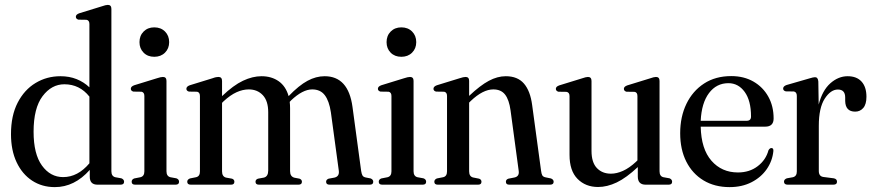

<svg xmlns="http://www.w3.org/2000/svg" viewBox="-20 -756 3572 786"><path d="M25 -207Q25 -282.5 52.2 -335.5Q79.5 -388.5 125.5 -416.2Q171.5 -444 227.5 -444Q264 -444 293.8 -432Q323.5 -420 346 -398.5V-657.5Q346 -673 334 -675L301 -675.5Q290.5 -678.5 290.5 -687.5Q290.5 -696.5 304 -701.5L396.5 -730Q413.5 -736 421.5 -736Q436 -736 436 -719.5V-55Q436 -34.5 452 -30.5L477 -26Q488 -21.5 488 -12Q488 0 473.5 0H379Q347.5 0 347.5 -32.5V-60.5Q285 10 204.5 10Q152 10 111.5 -16.5Q71 -43 48 -91.8Q25 -140.5 25 -207ZM117.5 -216.5Q117.5 -125.5 151.8 -78.2Q186 -31 238.5 -31Q298.5 -31 346 -87.5V-360.5Q306 -411 243.5 -411Q191 -411 154.2 -362.2Q117.5 -313.5 117.5 -216.5Z M611.5 -523.5Q584.5 -523.5 567.8 -540.5Q551 -557.5 551 -583.5Q551 -610 568 -627Q585 -644 611.5 -644Q638.5 -644 655.5 -627Q672.5 -610 672.5 -583.5Q672.5 -557.5 655.5 -540.5Q638.5 -523.5 611.5 -523.5ZM661.5 -425V-55Q661.5 -34.5 677.5 -30.5L702 -26Q713 -22 713 -12Q713 0 699 0H533Q519 0 519 -12Q519 -21.5 529.5 -25.5L555 -30.5Q571 -34.5 571 -54.5V-363Q571 -378 559.5 -380.5L526 -381Q515.5 -384 515.5 -392.5Q515.5 -402 529.5 -407L622 -435.5Q638.5 -441 647 -441Q661.5 -441 661.5 -425Z M889 -424.5V-362.5Q935.5 -407 974.8 -425.5Q1014 -444 1050.5 -444Q1091.5 -444 1120.8 -423.5Q1150 -403 1161.5 -362.5Q1204 -406.5 1238.8 -425.2Q1273.5 -444 1309 -444Q1406 -444 1423 -318.5L1458.5 -56Q1460.5 -43.5 1464 -37.5Q1467.5 -31.5 1477 -29.5L1497.5 -25.5Q1508 -21 1508 -12Q1508 0 1494 0H1329Q1315 0 1315 -12Q1315 -20.5 1325 -24.5L1349.5 -29Q1370 -34 1367 -57L1334.5 -296.5Q1327.5 -343 1309.5 -366.5Q1291.5 -390 1258 -390Q1219 -390 1171.5 -345L1166 -339Q1167.5 -326.5 1167.5 -313V-55.5Q1167.5 -33 1185.5 -28.5L1206.5 -24.5Q1216 -20.5 1216 -12Q1216 0 1202 0H1040Q1026 0 1026 -12Q1026 -21 1036 -24.5L1060.5 -29Q1078 -33.5 1078 -58V-296.5Q1078 -343 1055.8 -366.5Q1033.5 -390 998.5 -390Q974 -390 948.5 -378.5Q923 -367 895.5 -341.5L889 -335V-54.5Q889 -33.5 905 -29L930 -24.5Q939.5 -21 939.5 -12Q939.5 0 926 0H761Q746.5 0 746.5 -12Q746.5 -21 757.5 -25.5L782.5 -30.5Q798.5 -34 798.5 -54V-362.5Q798.5 -378 787 -380.5L753.5 -381Q743 -384 743 -392.5Q743 -402 757 -407L849.5 -435.5Q859 -439 864.5 -440Q870 -441 874.5 -441Q889 -441 889 -424.5Z M1623 -523.5Q1596 -523.5 1579.2 -540.5Q1562.5 -557.5 1562.5 -583.5Q1562.5 -610 1579.5 -627Q1596.5 -644 1623 -644Q1650 -644 1667 -627Q1684 -610 1684 -583.5Q1684 -557.5 1667 -540.5Q1650 -523.5 1623 -523.5ZM1673 -425V-55Q1673 -34.5 1689 -30.5L1713.5 -26Q1724.5 -22 1724.5 -12Q1724.5 0 1710.5 0H1544.5Q1530.5 0 1530.5 -12Q1530.5 -21.5 1541 -25.5L1566.5 -30.5Q1582.5 -34.5 1582.5 -54.5V-363Q1582.5 -378 1571 -380.5L1537.5 -381Q1527 -384 1527 -392.5Q1527 -402 1541 -407L1633.5 -435.5Q1650 -441 1658.5 -441Q1673 -441 1673 -425Z M1900.5 -425V-363.5Q1946 -406.5 1981.2 -425.2Q2016.5 -444 2050.5 -444Q2099 -444 2125 -413.8Q2151 -383.5 2158.5 -326L2195 -57Q2196.5 -44.5 2200 -38.2Q2203.5 -32 2213.5 -30L2235.5 -25.5Q2246.5 -21 2246.5 -12Q2246.5 0 2232 0H2064.5Q2051 0 2051 -12Q2051 -21 2061 -24.5L2086.5 -29.5Q2106.5 -34 2103.5 -56L2070 -304.5Q2064 -348 2047.5 -369Q2031 -390 1999.5 -390Q1957 -390 1907.5 -343L1900.5 -336V-55Q1900.5 -33.5 1916.5 -29.5L1941.5 -24.5Q1951 -21 1951 -12Q1951 0 1937.5 0H1772Q1758 0 1758 -12Q1758 -21 1768.5 -25.5L1794 -30.5Q1810 -34 1810 -54.5V-363Q1810 -378 1798.5 -380.5L1765 -381Q1754.5 -384 1754.5 -392.5Q1754.5 -402 1768.5 -407L1861 -435.5Q1877.5 -441 1886 -441Q1900.5 -441 1900.5 -425Z M2311.5 -122V-362.5Q2311.5 -378 2299 -380L2266 -380.5Q2255.5 -383.5 2255.5 -392.5Q2255.5 -401.5 2269.5 -406.5L2362 -435Q2379 -441 2387 -441Q2401.5 -441 2401.5 -424.5V-138.5Q2401.5 -91 2423.5 -68Q2445.5 -45 2481 -45Q2504.5 -45 2530.2 -56.5Q2556 -68 2583.5 -93.5L2589.5 -99.5V-362.5Q2589.5 -378 2578 -380L2544.5 -380.5Q2534 -383.5 2534 -392.5Q2534 -401.5 2548 -406.5L2640.5 -435Q2657 -441 2665.5 -441Q2680 -441 2680 -424.5V-55Q2680 -34 2696 -30.5L2721 -26Q2731.5 -21.5 2731.5 -12Q2731.5 0 2717.5 0H2623Q2591 0 2591 -33.5V-72Q2544 -28 2504.8 -9.2Q2465.5 9.5 2428.5 9.5Q2377 9.5 2344.2 -23.8Q2311.5 -57 2311.5 -122Z M3147 -271Q3147 -237.5 3112.5 -237.5H2848.5Q2850.5 -146 2892.5 -98Q2934.5 -50 3001 -50Q3048.5 -50 3082 -75.8Q3115.5 -101.5 3126 -141Q3131.5 -150 3138 -150Q3147 -150 3146 -137.5Q3142 -97 3118.8 -63.5Q3095.5 -30 3056.5 -10Q3017.5 10 2967 10Q2905.5 10 2860 -17.5Q2814.5 -45 2789.5 -94.5Q2764.5 -144 2764.5 -210.5Q2764.5 -278 2790 -330.8Q2815.5 -383.5 2862.2 -414Q2909 -444.5 2973.5 -444.5Q3025.5 -444.5 3064.5 -422Q3103.5 -399.5 3125.2 -360.5Q3147 -321.5 3147 -271ZM2962 -415.5Q2913 -415.5 2882.5 -375Q2852 -334.5 2848.5 -261.5H3036.5Q3054.5 -261.5 3054.5 -279Q3054.5 -344 3028.5 -379.8Q3002.5 -415.5 2962 -415.5Z M3330 -422.5 3331.5 -328Q3346.5 -386 3379.2 -415Q3412 -444 3450 -444Q3487 -444 3507 -422Q3527 -400 3527 -360Q3527 -329 3514 -314Q3501 -299 3481 -299Q3441 -299 3440 -342.5V-357Q3440 -389.5 3410 -389.5Q3380.5 -389.5 3356.2 -352Q3332 -314.5 3332 -241V-56Q3332 -34 3351 -31.5L3393.5 -26Q3406.5 -23.5 3406.5 -12Q3406.5 0 3391.5 0H3204.5Q3189.5 0 3189.5 -12.5Q3189.5 -21.5 3201 -26L3226 -30.5Q3242 -34.5 3242 -54V-363.5Q3242 -379 3230 -381.5L3196.5 -382Q3186 -385 3186 -393.5Q3186 -403 3200 -408L3293.5 -435Q3309.5 -440 3316.5 -440Q3328.5 -440 3330 -422.5Z"/></svg>

Font: Fraunces 144pt Soft
Style: Regular
Weight: 400
Version: Version 1.000;[0bf87f6ff]